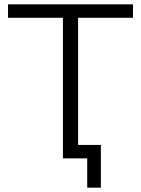

<svg xmlns="http://www.w3.org/2000/svg" viewBox="-20 -730 650 885"><path d="M593 -648H340V0H270V-648H17V-710H593ZM382 135V0H289V-62H445V135Z"/></svg>

Font: Raleway
Style: Regular
Weight: 400
Designer: Matt McInerney, Pablo Impallari, Rodrigo Fuenzalida
Foundry: Matt McInerney, Pablo Impallari, Rodrigo Fuenzalida
Version: Version 4.101;RELEASE